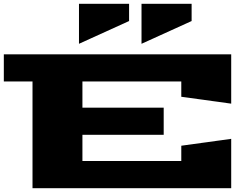

<svg xmlns="http://www.w3.org/2000/svg" viewBox="-20 -984 1309 1004"><path d="M0 -558V-700H1189V-442L928 -478V-558H411V-421H836V-279H411V-142H928V-222L1189 -258V0H150V-558ZM393 -755V-964H655V-874ZM720 -755V-964H982V-874Z"/></svg>

Font: Stalin One
Style: Regular
Weight: 400
Designer: Jovanny Lemonad
Foundry: Alexey Maslov, Jovanny Lemonad
Version: Version 3.002; ttfautohint (v0.91) -l 8 -r 50 -G 200 -x 0 -w